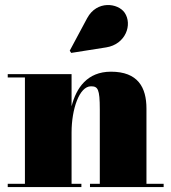

<svg xmlns="http://www.w3.org/2000/svg" viewBox="-20 -762 698 782"><path d="M412.5 -569C492 -581.5 520.5 -662.5 487.5 -710.5C460.5 -749.5 374.5 -761.5 335 -688L264 -555.5L270 -546.5ZM11.5 -13.5V0H311.5V-13.5H271.5V-222.5C271.5 -317.5 303 -410.5 350.5 -410.5C378.5 -410.5 386.5 -400 386.5 -316V-13.5H346.5V0H646.5V-13.5H576.5V-319.5C576.5 -406.5 541.5 -470 432 -470C335 -470 290.5 -403.5 271.5 -329V-460H11.5V-446.5H81.5V-13.5Z"/></svg>

Font: Bodoni* 16pt Fatface
Style: Regular
Weight: 900
Version: Version 2.3